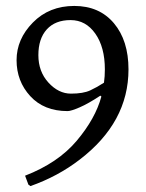

<svg xmlns="http://www.w3.org/2000/svg" viewBox="-20 -525 495 650"><path d="M332 -245.1Q335 -266.1 335 -290Q335 -365.2 302.7 -411.1Q270.5 -457 218.8 -457Q167 -457 138.4 -425.5Q109.9 -394 109.9 -338.4Q109.9 -282.7 144 -245.4Q178.2 -208 220.2 -208Q261.7 -208 285.4 -219Q309.1 -230 332 -245.1ZM209 -148.9Q128.9 -148.9 82.5 -199.5Q36.1 -250 36.1 -321.3Q36.1 -392.6 91.3 -448.7Q146.5 -504.9 231.4 -504.9Q316.4 -504.9 365.7 -446.3Q415 -387.7 415 -290Q415 -110.8 249.5 15.6Q175.8 72.3 83 105L76.2 100.1L64.9 69.8Q176.8 26.4 240 -48.8Q303.2 -124 323.2 -198.2L319.8 -201.2Q278.3 -173.8 249.3 -161.4Q220.2 -148.9 209 -148.9Z"/></svg>

Font: Alegreya-Regular
Style: Regular
Weight: 400
Designer: Juan Pablo del Peral
Foundry: Juan Pablo del Peral
Version: Version 1.003